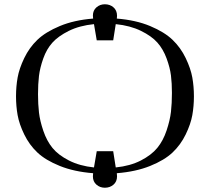

<svg xmlns="http://www.w3.org/2000/svg" viewBox="-20 -791 984 899"><path d="M416 -704Q415 -709 415 -718Q415 -742 431.5 -756.5Q448 -771 471 -771Q495 -771 511.5 -756.5Q528 -742 528 -717Q528 -709 527 -704Q616 -697 683 -669Q750 -641 788 -604.5Q826 -568 849.5 -519Q873 -470 880.5 -428Q888 -386 888 -340Q888 -294 880.5 -252Q873 -210 849.5 -161.5Q826 -113 788 -77Q750 -41 683 -14Q616 13 527 20Q528 25 528 35Q528 59 511.5 73.5Q495 88 471 88Q448 88 431.5 73.5Q415 59 415 35Q415 25 416 20Q327 13 260 -14Q193 -41 155 -77Q117 -113 93.5 -161.5Q70 -210 62.5 -252Q55 -294 55 -340Q55 -386 62.5 -428Q70 -470 93.5 -519Q117 -568 155 -604.5Q193 -641 260 -669Q327 -697 416 -704ZM158 -350Q158 -303 162.5 -264Q167 -225 183 -178Q199 -131 226 -98Q253 -65 303 -39.5Q353 -14 420 -7L433 -83H510L522 -7Q590 -14 639.5 -39.5Q689 -65 716.5 -98.5Q744 -132 760 -180Q776 -228 780.5 -267.5Q785 -307 785 -356Q785 -401 780.5 -437.5Q776 -474 760 -517.5Q744 -561 717 -591.5Q690 -622 640 -646.5Q590 -671 522 -678L510 -602H433L420 -678Q352 -671 302.5 -646.5Q253 -622 225.5 -591.5Q198 -561 182.5 -517Q167 -473 162.5 -435.5Q158 -398 158 -350Z"/></svg>

Font: CMU Serif
Style: Roman
Weight: 500
Version: Version 0.7.0